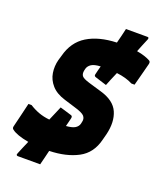

<svg xmlns="http://www.w3.org/2000/svg" viewBox="-169 -920 961 1140"><g transform="rotate(20 312.0 -350.5)"><path d="M222 -245Q242 -239 260.5 -233.5Q279 -228 295 -223Q306 -220 302 -204Q299 -193 296 -179.5Q293 -166 289 -152Q328 -155 345.5 -166Q363 -177 368 -195L371 -209Q376 -229 363.5 -244.5Q351 -260 295 -276L230 -296Q174 -313 144.5 -346.5Q115 -380 108.5 -421.5Q102 -463 113 -505L122 -535Q146 -628 218.5 -672.5Q291 -717 404 -721Q410 -745 416 -768Q422 -791 427 -815H563Q574 -815 570 -802Q561 -781 552 -759Q543 -737 534 -714Q563 -709 584 -702Q605 -695 619 -687Q629 -682 626 -667Q616 -627 606 -590Q596 -553 588 -522H568Q526 -544 466 -551Q455 -526 445.5 -503Q436 -480 429 -462Q411 -468 389 -474.5Q367 -481 356 -485Q345 -489 348 -500Q351 -513 354.5 -527Q358 -541 362 -555Q322 -553 304 -541Q286 -529 281 -511L278 -498Q274 -477 283 -464.5Q292 -452 332 -440L413 -416Q500 -391 526 -331.5Q552 -272 532 -189L522 -151Q500 -60 426.5 -21Q353 18 246 21Q240 46 234 70.5Q228 95 223 114H81Q77 114 74 110.5Q71 107 75 98Q82 81 91 59.5Q100 38 111 13Q72 6 45.5 -3.5Q19 -13 5 -24Q-6 -31 -2 -45Q6 -75 15.5 -117Q25 -159 35 -199H55Q83 -181 114 -169.5Q145 -158 183 -154Q193 -177 203 -200.5Q213 -224 222 -245Z"/></g></svg>

Font: Recursive Sn Lnr St Blk
Style: Italic
Weight: 900
Italic angle: -15°
Version: Version 1.079;hotconv 1.0.112;makeotfexe 2.5.65598; ttfautoh